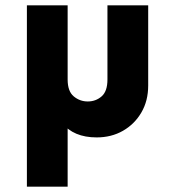

<svg xmlns="http://www.w3.org/2000/svg" viewBox="-20 -506 633 721"><path d="M81 195V-486H234V195ZM343 10Q256 10 212.8 -44.8Q169.5 -99.5 169.5 -185.5L234 -207.5Q234 -163 257 -144Q280 -125 309.5 -125Q339.5 -125 361.5 -144Q383.5 -163 383.5 -207.5V-486H536.5V-185Q536.5 -127.5 511 -83.8Q485.5 -40 442 -15Q398.5 10 343 10Z"/></svg>

Font: Marine Company Thin
Style: Regular
Weight: 100
Designer: Rodrigo Fuenzalida
Foundry: fragTYPE
Version: Version 1.000